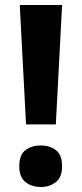

<svg xmlns="http://www.w3.org/2000/svg" viewBox="-20 -734 326 767"><path d="M203 -237H84L59 -714H228ZM57 -70Q57 -116 82 -134.5Q107 -153 143 -153Q178 -153 203 -134.5Q228 -116 228 -70Q228 -26 203 -6.5Q178 13 143 13Q107 13 82 -6.5Q57 -26 57 -70Z"/></svg>

Font: Noto IKEA Latin
Style: Bold
Weight: 700
Designer: Monotype Design Team
Foundry: Monotype Imaging Inc.
Version: Version 1.0